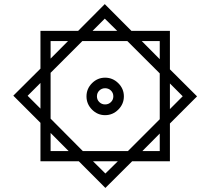

<svg xmlns="http://www.w3.org/2000/svg" viewBox="-20 -758 1033 943"><path d="M367.2 34.2H178.7V-154.8L45.4 -288.1L178.7 -420.9V-606.4H363.8L494.6 -737.8L625.5 -606.4H814.5V-417.5L947.8 -284.7L814.5 -151.4V34.2H628.9L497.6 165ZM434.6 -606.4H555.7L494.6 -666.5ZM764.6 -467.3V-556.2H676.3ZM228.5 -470.2 314 -556.2H228.5ZM228.5 -400.4V-175.3L386.7 -16.1H608.4L764.6 -172.4V-397.5L605.5 -556.2H384.3ZM404.8 -284.7Q404.8 -322.3 431.9 -349.4Q459 -376.5 496.1 -376.5Q533.7 -376.5 561 -349.4Q588.4 -322.3 588.4 -284.7Q588.4 -247.1 561 -219.7Q533.7 -192.4 496.1 -192.4Q459 -192.4 431.9 -219.7Q404.8 -247.1 404.8 -284.7ZM178.7 -350.6 115.7 -287.6 178.7 -224.6ZM814.5 -348.1V-222.2L877.4 -285.2ZM456.1 -284.7Q456.1 -268.1 467.8 -256.6Q479.5 -245.1 496.1 -245.1Q513.2 -245.1 524.9 -256.6Q536.6 -268.1 536.6 -284.7Q536.6 -301.8 524.9 -313.2Q513.2 -324.7 496.1 -324.7Q479.5 -324.7 467.8 -313.2Q456.1 -301.8 456.1 -284.7ZM228.5 -105V-16.1H316.9ZM679.2 -16.1H764.6V-102.1ZM558.6 34.2H437L497.6 94.2Z"/></svg>

Font: Vazirmatn RD ExtraBold
Style: Regular
Weight: 800
Designer: Saber Rastikerdar
Foundry: Saber Rastikerdar
Version: Version 32.102